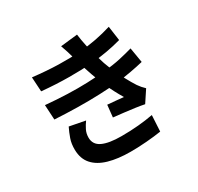

<svg xmlns="http://www.w3.org/2000/svg" viewBox="-180 -1035 1361 1317"><g transform="rotate(-30 500.0 -377.0)"><path d="M164.4 -717.7Q274.3 -705 366.6 -702.7Q459 -700.4 538.5 -706.1Q606.7 -711.5 669.7 -723.6Q732.7 -735.7 794.3 -754.8L810.4 -640.4Q756.3 -625 692.9 -613.8Q629.6 -602.6 564.4 -597.2Q487.1 -591.5 386.3 -592Q285.5 -592.5 171.3 -603.1ZM146.5 -508.2Q236.8 -499.9 319.7 -497.1Q402.6 -494.2 475.8 -496.9Q548.9 -499.6 608.8 -505.3Q689.6 -512.5 747.6 -525.6Q805.7 -538.7 849.5 -551.5L869.3 -433.1Q824.5 -422.1 770 -412.2Q715.6 -402.2 654.5 -395Q591.4 -388.6 508.8 -385.4Q426.1 -382.1 334.9 -383.6Q243.7 -385.1 153.2 -390.4ZM480.1 -689.8Q473 -717.8 464 -745.4Q455 -773 444.5 -802.4L578.8 -817.2Q585.1 -769.5 594.8 -724.3Q604.4 -679.1 616.6 -637.2Q628.8 -595.3 641.3 -556.3Q653.4 -521.9 672.7 -478.3Q692 -434.7 715 -391.6Q738 -348.4 760.7 -313.5Q770.6 -299 781.4 -286.6Q792.1 -274.2 805.6 -261.5L745.1 -169.9Q717.1 -175.8 675.3 -181.7Q633.5 -187.6 589.2 -192.7Q544.8 -197.9 507.9 -201.7L517.9 -297.1Q549 -294.4 585.3 -291.2Q621.7 -287.9 643.6 -285.5Q603.7 -352.1 575.3 -416.1Q546.9 -480.1 528.2 -534.6Q516.2 -569.9 507.9 -595.6Q499.6 -621.3 493.4 -643.5Q487.1 -665.6 480.1 -689.8ZM338.3 -275.8Q320.3 -251.2 307.1 -224.6Q293.8 -198 293.8 -165.3Q293.8 -109.8 345.5 -85.4Q397.1 -61.1 496.5 -61.1Q567 -61.1 630.5 -66.9Q694 -72.6 747.4 -82.9L740.4 44.3Q688.4 52.5 623.4 57.7Q558.4 62.9 496.9 62.9Q397 62.9 324.4 41.9Q251.8 21 212 -23.4Q172.2 -67.7 170.7 -138.8Q169.9 -187.5 183.3 -225.7Q196.7 -264 214.3 -299.7Z"/></g></svg>

Font: Noto Sans SC Thin
Style: Regular
Weight: 100
Designer: Ryoko NISHIZUKA 西塚涼子 (kana, bopomofo & ideographs); Paul D. Hunt (Latin, Greek & Cyrillic); Sandoll Communications 산돌커뮤니
Foundry: Adobe
Version: Version 2.004-H2;hotconv 1.0.118;makeotfexe 2.5.65603